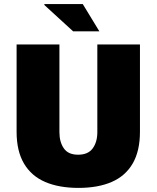

<svg xmlns="http://www.w3.org/2000/svg" viewBox="-20 -905 764 937"><path d="M363 12Q268 12 200.5 -17Q133 -46 97 -107Q61 -168 61 -262V-688H270V-260Q270 -212 291.5 -181Q313 -150 361 -150Q410 -150 432.5 -181Q455 -212 455 -260V-688H663V-262Q663 -168 627.5 -107Q592 -46 525 -17Q458 12 363 12ZM465 -752H337L196 -881L197 -885H384Z"/></svg>

Font: Archivo SemiCondensed Black
Style: Regular
Weight: 900
Width: 4
Designer: Hector Gatti
Foundry: Omnibus-Type
Version: Version 2.001